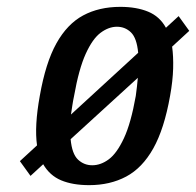

<svg xmlns="http://www.w3.org/2000/svg" viewBox="-20 -530 572 560"><path d="M240 10Q192 10 158.5 -4Q125 -18 106 -51L69 -17L38 -60L88 -106Q84 -134 86 -170Q88 -206 96 -250Q113 -347 144.5 -403.5Q176 -460 222.5 -485Q269 -510 331 -510Q378 -510 412 -496Q446 -482 464 -449L501 -483L532 -440L482 -394Q486 -366 485 -330Q484 -294 476 -250Q459 -154 427 -97Q395 -40 348 -15Q301 10 240 10ZM249 -48Q274 -48 297.5 -65.5Q321 -83 341.5 -127Q362 -171 376 -250Q378 -265 379.5 -278Q381 -291 382 -303L186 -124Q190 -81 207.5 -64.5Q225 -48 249 -48ZM187 -196 383 -376Q379 -419 362 -435.5Q345 -452 321 -452Q297 -452 273.5 -434.5Q250 -417 230 -373Q210 -329 196 -250Q193 -236 191 -222.5Q189 -209 187 -196Z"/></svg>

Font: Cuprum Medium
Style: Italic
Weight: 500
Italic angle: -10°
Version: Version 3.000